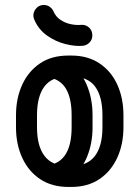

<svg xmlns="http://www.w3.org/2000/svg" viewBox="-20 -743 558 768"><path d="M44 -281.8Q44 -350 68.8 -404Q93.5 -458 140 -489.4Q186.5 -520.8 253.5 -520.8H265.2Q331.2 -520.8 378.1 -489.4Q425 -458 449.4 -404Q473.8 -350 473.8 -281.8V-233.8Q473.8 -166.2 449 -112.1Q424.2 -58 377.8 -26.6Q331.2 4.8 265.2 4.8H253.5Q187.2 4.8 140.4 -26.6Q93.5 -58 68.8 -112.1Q44 -166.2 44 -233.8ZM128 -281.8V-233.8Q128 -158.5 158.4 -118.8Q188.8 -79 253.5 -79H265.2Q329 -79 359.4 -118.8Q389.8 -158.5 389.8 -233.8V-281.8Q389.8 -357.8 359.9 -397.4Q330 -437 265.2 -437H253.5Q187.8 -437 157.9 -397.4Q128 -357.8 128 -281.8ZM171.8 -433.8 254.8 -489Q301.5 -461.8 325.9 -406Q350.2 -350.2 350.2 -281.8V-233.8Q350.2 -169.2 328.2 -115.8Q306.2 -62.2 263.5 -32.5L172.5 -81.5Q220.5 -89.2 243.5 -127.6Q266.5 -166 266.5 -233.8V-281.8Q266.5 -350.8 243.4 -388.8Q220.2 -426.8 171.8 -433.8ZM194.2 -697Q203.2 -676.2 221.6 -663.8Q240 -651.2 262.1 -646.5Q284.2 -641.8 304 -643.5Q321.5 -645.2 334.9 -634Q348.2 -622.8 349.2 -605.2Q351 -587.8 339.6 -574.6Q328.2 -561.5 310.8 -559.8Q280.8 -557 241.6 -566.8Q202.5 -576.5 168 -600.9Q133.5 -625.2 116.5 -666Q115.8 -669 115 -671.8Q114.2 -674.5 113.5 -677.5Q112.5 -695 123.9 -708.5Q135.2 -722 152 -723Q166.2 -724 177.8 -716.5Q189.2 -709 194.2 -697Z"/></svg>

Font: Libertine-Super Thin
Style: Regular
Weight: 100
Designer: Bastien Sozeau
Foundry: NBR — Bastien Sozeau
Version: Version 2.003;gftools[0.9.33]